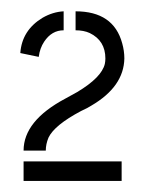

<svg xmlns="http://www.w3.org/2000/svg" viewBox="-20 -705 264 346"><path d="M16.6 -609.4Q19.5 -650.4 56.6 -672.9Q75.2 -683.6 94.7 -684.6V-650.4Q73.2 -650.4 59.6 -629.9Q51.8 -618.2 49.8 -602.5ZM22.5 -378.9V-414.1H199.2V-378.9ZM22.5 -433.6Q22.5 -487.3 97.7 -527.3Q117.2 -538.1 119.1 -539.1Q163.1 -565.4 168.9 -589.8Q169.9 -594.7 169.9 -599.6Q169.9 -631.8 141.6 -645.5Q130.9 -650.4 116.2 -650.4V-684.6Q184.6 -684.6 200.2 -627Q204.1 -613.3 204.1 -599.6Q203.1 -548.8 144.5 -514.6Q138.7 -510.7 126 -504.9Q78.1 -479.5 67.4 -457Q62.5 -445.3 62.5 -433.6Z"/></svg>

Font: Post No Bills Colombo Medium
Style: Regular
Weight: 500
Designer: Kosala Senevirathne, Siva Puranthara, Lasantha Premarathna, Tharique Azeez
Foundry: Mooniak
Version: Version 1.220 ; ttfautohint (v1.6)